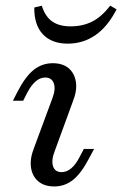

<svg xmlns="http://www.w3.org/2000/svg" viewBox="-20 -650 434 681"><path d="M172.6 11.3Q137.1 11.3 115.7 -6.9Q94.4 -25 89.9 -56Q85.5 -87.1 100.8 -125.8L165.3 -300Q178.2 -333.1 171 -354Q163.7 -375 140.3 -375Q122.6 -375 106.9 -361.7Q91.1 -348.4 77.4 -322.6L62.1 -292.7H25.8L43.5 -327.4Q71 -379.8 100.4 -402.8Q129.8 -425.8 166.9 -425.8Q202.4 -425.8 223.4 -408.1Q244.4 -390.3 249.2 -359.3Q254 -328.2 237.9 -288.7L174.2 -114.5Q161.3 -81.5 168.1 -60.5Q175 -39.5 198.4 -39.5Q234.7 -39.5 262.1 -92.7L277.4 -121.8H313.7L295.2 -87.1Q267.7 -34.7 238.7 -11.7Q209.7 11.3 172.6 11.3ZM220.2 -495.2Q163.7 -495.2 132.3 -528.2Q100.8 -561.3 101.6 -623.4L128.2 -629.8Q140.3 -591.1 165.3 -573.8Q190.3 -556.5 230.6 -556.5Q272.6 -556.5 306 -573Q339.5 -589.5 371 -629.8L393.5 -616.9Q362.1 -555.6 318.5 -525.4Q275 -495.2 220.2 -495.2Z"/></svg>

Font: Playfair 9pt
Style: Italic
Weight: 400
Italic angle: -15.6°
Designer: Claus Eggers Sørensen
Foundry: Claus Eggers Sørensen
Version: Version 2.001;gftools[0.9.30]